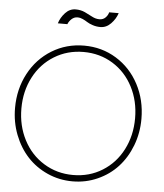

<svg xmlns="http://www.w3.org/2000/svg" viewBox="-58 -901 822 964"><g transform="rotate(5 353.0 -419.0)"><path d="M298 -810.5Q280.5 -810.5 267.5 -798.5Q254.5 -786.5 249 -772H201Q210 -801.5 232.2 -825.5Q254.5 -849.5 284.5 -849.5Q310 -849.5 331 -839.8Q352 -830 370 -820.2Q388 -810.5 407 -810.5Q425.5 -810.5 437.5 -822.5Q449.5 -834.5 453 -849.5H501Q491.5 -820 468.2 -796Q445 -772 415 -772Q395 -772 376.8 -778Q358.5 -784 347.5 -791.2Q336.5 -798.5 323.2 -804.5Q310 -810.5 298 -810.5ZM24 -330.5Q24 -425.5 65.5 -503.8Q107 -582 180.2 -627Q253.5 -672 343 -672Q432.5 -672 505.5 -627Q578.5 -582 619.8 -503.8Q661 -425.5 661 -330.5Q661 -259 636.8 -195.8Q612.5 -132.5 570.5 -86.8Q528.5 -41 469.2 -14.5Q410 12 343 12Q276 12 216.8 -14.5Q157.5 -41 115.2 -86.8Q73 -132.5 48.5 -195.8Q24 -259 24 -330.5ZM343 -20Q425 -20 490.5 -60.8Q556 -101.5 592.5 -172.5Q629 -243.5 629 -330.5Q629 -417.5 592.5 -488.2Q556 -559 490.5 -599.5Q425 -640 343 -640Q261.5 -640 195.5 -599.5Q129.5 -559 92.8 -488.2Q56 -417.5 56 -330.5Q56 -243.5 92.8 -172.5Q129.5 -101.5 195.5 -60.8Q261.5 -20 343 -20Z"/></g></svg>

Font: League Spartan ExtraLight
Style: Regular
Weight: 200
Foundry: The League of Moveable Type
Version: Version 2.002